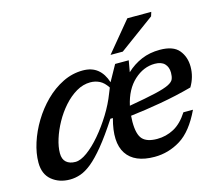

<svg xmlns="http://www.w3.org/2000/svg" viewBox="-104 -863 1150 1008"><g transform="rotate(-15 471.0 -359.0)"><path d="M875.5 -176Q825.5 -70.5 759.8 -29.8Q694 11 618 11Q509 11 466.5 -53.5Q424 -118 458 -242.5H444.5Q392 -162 351 -112Q310 -62 277 -35.2Q244 -8.5 215.2 1.2Q186.5 11 158 11Q99.5 11 59.8 -21.8Q20 -54.5 20 -117.5Q20 -168 38 -224Q56 -280 88.2 -333.2Q120.5 -386.5 164.2 -430Q208 -473.5 260.2 -499.2Q312.5 -525 369.5 -525Q418 -525 449 -500Q480 -475 495 -427.5L543 -514H617L606 -452Q642.5 -486.5 687.8 -505.8Q733 -525 788 -525Q861 -525 891.5 -488Q922 -451 922 -397.5Q922 -342 892.5 -292.5Q808 -269.5 720 -254Q632 -238.5 553.5 -229.5Q552 -213.5 552 -196.5Q552 -128 576 -102.2Q600 -76.5 655 -76.5Q703.5 -76.5 746.2 -99.2Q789 -122 823.5 -176ZM743.5 -461Q682.5 -461 631.2 -414.2Q580 -367.5 561 -282Q653.5 -298 705.2 -310Q757 -322 780.2 -333.8Q803.5 -345.5 809 -359.8Q814.5 -374 814.5 -394Q814.5 -424.5 796.8 -442.8Q779 -461 743.5 -461ZM141.5 -136Q141.5 -103 159.8 -87Q178 -71 209.5 -71Q237.5 -71 274 -97.5Q310.5 -124 348.2 -168.2Q386 -212.5 419 -265.8Q452 -319 472.5 -373L484 -401.5Q465 -431 441.8 -442.8Q418.5 -454.5 391.5 -454.5Q352 -454.5 315 -432.8Q278 -411 246.5 -375.5Q215 -340 191.5 -297.5Q168 -255 154.8 -212.8Q141.5 -170.5 141.5 -136ZM532 -566 667 -729H797L790 -706.5L598.5 -566Z"/></g></svg>

Font: Newsreader 6pt Medium
Style: Italic
Weight: 500
Italic angle: -17°
Designer: Hugues Gentile
Foundry: Production Type
Version: Version 1.003; ttfautohint (v1.8.3)